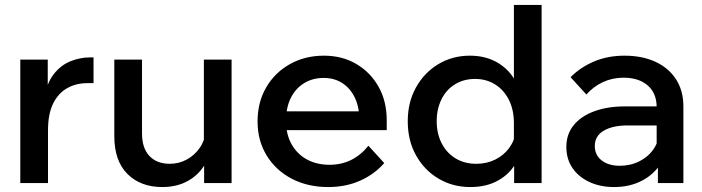

<svg xmlns="http://www.w3.org/2000/svg" viewBox="-20 -740 2837 776"><path d="M358 -508V-404H334Q288 -404 252 -384Q216 -364 195 -322Q174 -280 174 -212V0H62V-499H173V-338H158Q168 -403 197 -440Q226 -477 265 -492.5Q304 -508 343 -508Z M916 0H805V-96L804 -124V-499H916ZM812 -211 835 -192Q838 -131 813 -84Q788 -37 742.5 -10.5Q697 16 636 16Q548 16 495 -37Q442 -90 442 -190V-499H554V-201Q554 -141 584 -109.5Q614 -78 666 -78Q703 -78 734.5 -95Q766 -112 787 -142Q808 -172 812 -211Z M1469 -151 1533 -81Q1494 -36 1436 -10Q1378 16 1307 16Q1223 16 1158.5 -18Q1094 -52 1057.5 -112Q1021 -172 1021 -249Q1021 -327 1056 -387Q1091 -447 1152 -481Q1213 -515 1289 -515Q1363 -515 1420 -481.5Q1477 -448 1510 -389.5Q1543 -331 1543 -254V-248H1432V-259Q1432 -309 1413.5 -346.5Q1395 -384 1363 -404.5Q1331 -425 1288 -425Q1243 -425 1208.5 -403.5Q1174 -382 1155 -343.5Q1136 -305 1136 -251Q1136 -197 1158.5 -157Q1181 -117 1220.5 -95.5Q1260 -74 1312 -74Q1407 -74 1469 -151ZM1543 -214H1099V-290H1527L1543 -253Z M2169 0H2058V-124L2057 -129V-242Q2057 -296 2037 -336Q2017 -376 1981.5 -398.5Q1946 -421 1900 -421Q1854 -421 1818.5 -399Q1783 -377 1764 -338Q1745 -299 1745 -250Q1745 -200 1765 -161Q1785 -122 1821 -100Q1857 -78 1905 -78Q1947 -78 1981.5 -95Q2016 -112 2038 -142Q2060 -172 2065 -211L2088 -193Q2093 -134 2068 -86.5Q2043 -39 1995 -11.5Q1947 16 1881 16Q1810 16 1752.5 -18Q1695 -52 1661.5 -112Q1628 -172 1628 -250Q1628 -327 1661.5 -387Q1695 -447 1752 -481Q1809 -515 1879 -515Q1935 -515 1978.5 -493.5Q2022 -472 2049.5 -434Q2077 -396 2084 -345H2057V-720H2169Z M2742 0H2639V-99L2634 -120V-307Q2634 -363 2598 -394.5Q2562 -426 2500 -426Q2455 -426 2416.5 -408Q2378 -390 2350 -358L2286 -428Q2327 -469 2382 -492Q2437 -515 2504 -515Q2575 -515 2628.5 -490.5Q2682 -466 2712 -420Q2742 -374 2742 -310ZM2462 16Q2405 16 2361 -5Q2317 -26 2293 -62Q2269 -98 2269 -146Q2269 -198 2299 -234.5Q2329 -271 2382.5 -290.5Q2436 -310 2506 -310H2646V-233H2516Q2457 -233 2420.5 -212Q2384 -191 2384 -150Q2384 -113 2412 -91.5Q2440 -70 2485 -70Q2528 -70 2564 -88Q2600 -106 2621.5 -137.5Q2643 -169 2646 -210L2682 -193Q2682 -132 2654 -84.5Q2626 -37 2576 -10.5Q2526 16 2462 16Z"/></svg>

Font: Wix Madefor Display SemiBold
Style: Regular
Weight: 600
Designer: Dalton Maag Ltd
Foundry: Dalton Maag Ltd
Version: Version 3.100